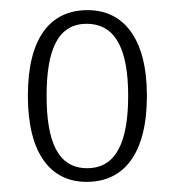

<svg xmlns="http://www.w3.org/2000/svg" viewBox="-20 -739 344 379"><path d="M151 -380C225 -380 270 -436 270 -550C270 -663 224 -719 153 -719C79 -719 35 -664 35 -550C35 -437 79 -380 151 -380ZM152 -407C94 -407 72 -460 72 -550C72 -640 94 -692 151 -692C209 -692 233 -640 233 -550C233 -460 210 -407 152 -407Z"/></svg>

Font: Noto Serif Hebrew Condensed ExtraLight
Style: Regular
Weight: 200
Width: 3
Designer: Monotype Design Team
Foundry: Monotype Imaging Inc.
Version: Version 2.004